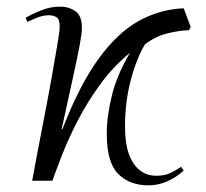

<svg xmlns="http://www.w3.org/2000/svg" viewBox="-20 -545 622 579"><path d="M428 14Q371 14 336.5 -20.5Q302 -55 302 -141Q302 -195 317.5 -257.5Q333 -320 372 -386Q320 -343 281 -289Q242 -235 214 -180.5Q186 -126 167.5 -78.5Q149 -31 138 0H77Q84 -39 94.5 -93.5Q105 -148 116.5 -207.5Q128 -267 137.5 -321Q147 -375 153.5 -413.5Q160 -452 160 -464Q160 -487 150.5 -493Q141 -499 127 -499Q110 -499 92.5 -492Q75 -485 63 -479L57 -491Q75 -502 103.5 -513.5Q132 -525 161 -525Q187 -525 207 -511.5Q227 -498 227 -461Q227 -445 220.5 -410Q214 -375 200.5 -313.5Q187 -252 166 -156L168 -155Q219 -287 276 -366Q333 -445 397 -481Q461 -517 534 -520L555 -464L550 -454Q519 -453 483.5 -444Q448 -435 417 -411Q391 -367 374 -302Q357 -237 357 -163Q357 -90 382.5 -52.5Q408 -15 451 -15Q477 -15 494.5 -23.5Q512 -32 526 -42L534 -31Q513 -11 485 1.5Q457 14 428 14Z"/></svg>

Font: Literata 72pt Light
Style: Italic
Weight: 300
Italic angle: -2°
Designer: Latin by Veronika Burian and Jose Scaglione. Greek by Irene Vlachou. Cyrillic by Vera Evstafieva
Foundry: TypeTogether
Version: Version 3.002